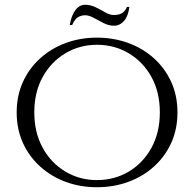

<svg xmlns="http://www.w3.org/2000/svg" viewBox="-20 -772 814 806"><path d="M387 -614Q457 -614 518.5 -591.5Q580 -569 626.5 -527Q673 -485 699 -427.5Q725 -370 725 -300Q725 -230 699 -172.5Q673 -115 626.5 -73Q580 -31 518.5 -8.5Q457 14 387 14Q317 14 256 -8.5Q195 -31 148.5 -73Q102 -115 76 -172.5Q50 -230 50 -300Q50 -370 76 -427.5Q102 -485 148.5 -527Q195 -569 256 -591.5Q317 -614 387 -614ZM387 -16Q461 -16 521 -52Q581 -88 616 -152Q651 -216 651 -300Q651 -385 616 -448.5Q581 -512 521 -548Q461 -584 387 -584Q314 -584 254 -548Q194 -512 159 -448.5Q124 -385 124 -300Q124 -216 159 -152Q194 -88 254 -52Q314 -16 387 -16ZM273 -667H283Q289 -681 296.5 -690Q304 -699 314.5 -703.5Q325 -708 337 -708Q354 -708 373.5 -697Q393 -686 415 -675Q437 -664 458 -664Q471 -664 482 -669.5Q493 -675 501.5 -685Q510 -695 515.5 -710Q521 -725 523 -743H513Q509 -732 501 -724Q493 -716 482.5 -712.5Q472 -709 458 -709Q441 -709 422 -720Q403 -731 381.5 -741.5Q360 -752 337 -752Q325 -752 314.5 -746Q304 -740 296 -729Q288 -718 282 -702.5Q276 -687 273 -667Z"/></svg>

Font: Cinzel
Style: Regular
Weight: 400
Designer: Natanael Gama
Version: Version 2.000